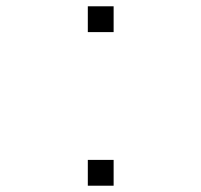

<svg xmlns="http://www.w3.org/2000/svg" viewBox="-20 -580 640 610"><path d="M259 -560H341V-478H259ZM259 -72H341V10H259Z"/></svg>

Font: Tiny Thin
Style: Regular
Weight: 100
Monospace: yes
Designer: Philipp Nurullin, Konstantin Bulenkov
Foundry: JetBrains
Version: Version 2.251; ttfautohint (v1.8.4.7-5d5b)